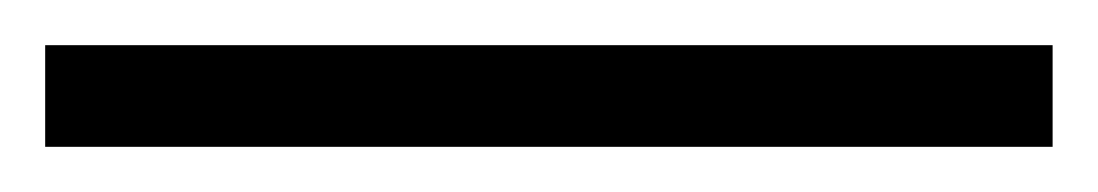

<svg xmlns="http://www.w3.org/2000/svg" viewBox="-24 -825 486 85"><path d="M442 -760H-4V-805H442Z"/></svg>

Font: Noto Sans Khmer UI Condensed Light
Style: Regular
Weight: 300
Width: 3
Designer: Danh Hong and the Monotype Design Team
Foundry: Monotype Imaging Inc.
Version: Version 2.002; ttfautohint (v1.8.4.7-5d5b)